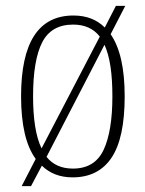

<svg xmlns="http://www.w3.org/2000/svg" viewBox="-20 -596 497 656"><path d="M102 -53Q77 -87 64.5 -140.5Q52 -194 52 -267Q52 -543 231 -543Q297 -543 338 -502L376 -576H408L358 -479Q406 -410 406 -267Q406 -124 361 -57Q316 10 228 10Q164 10 123 -30L86 40H54ZM321 -471Q289 -512 230 -512Q155 -512 124 -451Q93 -390 93 -267Q93 -210 100 -165Q107 -120 122 -89ZM229 -20Q304 -20 334 -84Q364 -148 364 -267Q364 -325 357.5 -368.5Q351 -412 337 -443L139 -60Q171 -20 229 -20Z"/></svg>

Font: Noto Serif Bengali Condensed ExtraLight
Style: Regular
Weight: 200
Width: 3
Designer: Juan Bruce, Universal Thirst, Indian Type Foundry and the Monotype Design Team.
Foundry: Monotype Imaging Inc.
Version: Version 2.003; ttfautohint (v1.8.4.7-5d5b)